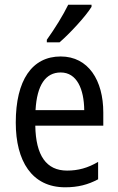

<svg xmlns="http://www.w3.org/2000/svg" viewBox="-20 -786 502 816"><path d="M369 -757V-766H270C248 -721 214 -666 179 -617V-606H233C275 -642 344 -716 369 -757ZM238 -546C116 -546 47 -445 47 -265C47 -102 115 10 257 10C311 10 354 -1 397 -24V-98C353 -72 312 -61 265 -61C177 -61 132 -125 130 -252H419V-308C419 -444 356 -546 238 -546ZM238 -478C307 -478 337 -407 338 -318H131C137 -425 174 -478 238 -478Z"/></svg>

Font: Noto Sans Condensed
Style: Regular
Weight: 400
Width: 3
Designer: Monotype Design Team
Foundry: Monotype Imaging Inc.
Version: Version 2.013